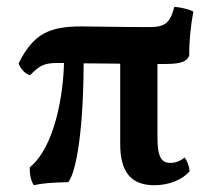

<svg xmlns="http://www.w3.org/2000/svg" viewBox="-20 -538 626 567"><path d="M483 -57C457 -57 445 -74 445 -131V-349H467C522 -349 533 -359 539 -375C538 -411 543 -461 551 -504C537 -511 515 -516 495 -518C482 -470 468 -458 421 -458C335 -458 251 -460 221 -460C126 -460 79 -439 35 -351C40 -336 53 -320 69 -316C99 -347 113 -352 152 -352H169C167 -262 143 -105 68 -44C67 -25 71 -4 80 9C110 2 142 1 181 0C198 -17 226 -114 227 -351C258 -351 295 -350 335 -350V-112C335 -28 369 9 436 9C482 9 520 -9 540 -32C539 -47 533 -63 525 -73C512 -62 498 -57 483 -57Z"/></svg>

Font: Vollkorn Semibold
Style: Regular
Weight: 600
Designer: Friedrich Althausen
Foundry: Friedrich Althausen
Version: Version 4.015;PS 004.015;hotconv 1.0.88;makeotf.lib2.5.64775